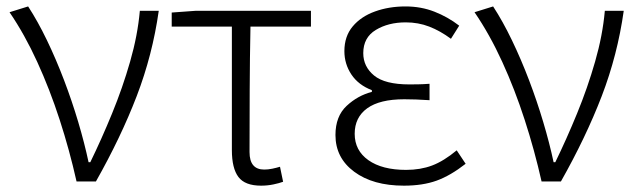

<svg xmlns="http://www.w3.org/2000/svg" viewBox="-20 -567 1992 600"><path d="M219.2 0Q197.3 -97.7 166.5 -192.6Q135.7 -287.6 96.4 -373.5Q57.1 -459.5 9.8 -528.8L67.9 -546.9Q98.1 -500.5 126.7 -441.2Q155.3 -381.8 180.2 -316.4Q205.1 -251 224.6 -185.3Q244.1 -119.6 256.8 -60.1H262.2Q297.4 -132.3 330.3 -212.6Q363.3 -293 386.7 -374.8Q410.2 -456.5 417 -533.2H476.1Q456.5 -395 407.2 -266.6Q357.9 -138.2 279.8 0Z M795.9 13.2Q745.6 13.2 725.1 -13.9Q704.6 -41 704.6 -98.1V-483.9H516.6V-527.8L590.8 -533.2H951.7V-483.9H762.7Q760.7 -383.3 760.3 -285.6Q759.8 -188 759.8 -91.8Q759.8 -37.1 805.7 -37.1Q817.9 -37.1 830.8 -39.8Q843.8 -42.5 855 -45.9L864.7 1Q853 5.4 834.5 9.3Q815.9 13.2 795.9 13.2Z M1242.2 13.2Q1145.5 13.2 1086.9 -30.3Q1028.3 -73.7 1028.3 -145Q1028.3 -203.6 1063.2 -236.1Q1098.1 -268.6 1142.1 -279.8V-285.2Q1100.1 -301.3 1078.1 -334.2Q1056.2 -367.2 1056.2 -407.2Q1056.2 -453.6 1082.3 -484.6Q1108.4 -515.6 1151.9 -531.2Q1195.3 -546.9 1247.1 -546.9Q1295.9 -546.9 1337.6 -530.5Q1379.4 -514.2 1415 -486.8L1389.2 -445.8Q1355.5 -470.7 1321.3 -483.9Q1287.1 -497.1 1248 -497.1Q1193.4 -497.1 1154.3 -473.4Q1115.2 -449.7 1115.2 -400.9Q1115.2 -358.9 1148.9 -331.1Q1182.6 -303.2 1259.3 -303.2Q1273.9 -303.2 1287.8 -303.5Q1301.8 -303.7 1322.3 -305.2V-253.9Q1298.8 -255.4 1280.3 -256.1Q1261.7 -256.8 1243.2 -256.8Q1166.5 -256.8 1127.4 -228.5Q1088.4 -200.2 1088.4 -148.9Q1088.4 -96.7 1131.3 -66.4Q1174.3 -36.1 1249 -36.1Q1293.9 -36.1 1330.3 -49.8Q1366.7 -63.5 1407.2 -97.2L1435.1 -55.2Q1387.7 -18.1 1344.2 -2.4Q1300.8 13.2 1242.2 13.2Z M1672.4 0Q1650.4 -97.7 1619.6 -192.6Q1588.9 -287.6 1549.6 -373.5Q1510.3 -459.5 1462.9 -528.8L1521 -546.9Q1551.3 -500.5 1579.8 -441.2Q1608.4 -381.8 1633.3 -316.4Q1658.2 -251 1677.7 -185.3Q1697.3 -119.6 1710 -60.1H1715.3Q1750.5 -132.3 1783.4 -212.6Q1816.4 -293 1839.8 -374.8Q1863.3 -456.5 1870.1 -533.2H1929.2Q1909.7 -395 1860.4 -266.6Q1811 -138.2 1732.9 0Z"/></svg>

Font: Source Han Sans CN Light
Style: Regular
Weight: 300
Designer: Ryoko NISHIZUKA  (kana, bopomofo & ideographs); Paul D. Hunt (Latin, Greek & Cyrillic); Sandoll Communications , Soo-you
Foundry: Adobe
Version: Version 2.000;hotconv 1.0.107;makeotfexe 2.5.65593